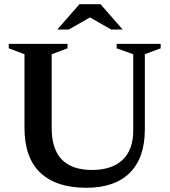

<svg xmlns="http://www.w3.org/2000/svg" viewBox="-20 -878 804 910"><path d="M611.5 -259V-621L533 -649V-670H741.5V-649L666.5 -621V-264.5Q666.5 -129.5 595 -58.8Q523.5 12 389.5 12Q246.5 12 171.2 -59.2Q96 -130.5 96 -272.5V-621L21.5 -649V-670H300V-649L225 -621V-270.5Q225 -72.5 416.5 -72.5Q510 -72.5 560.8 -120.2Q611.5 -168 611.5 -259ZM507 -738 406.5 -795.5 306 -738H251.5L356.5 -858H456.5L561.5 -738Z"/></svg>

Font: Newsreader Text SemiBold
Style: Regular
Weight: 600
Designer: Hugues Gentile
Foundry: Production Type
Version: Version 1.001